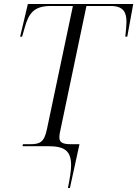

<svg xmlns="http://www.w3.org/2000/svg" viewBox="-20 -734 689 964"><path d="M321 210H331L379 -10H336C294 -10 278 -19 278 -45C278 -56 280 -67 284 -84L414 -704H536C603 -704 615 -668 615 -623C615 -609 612 -573 609 -550H619L649 -714H120L81 -550H91L104 -595C124 -666 149 -704 235 -704H346L216 -87C202 -19 181 -10 130 -10H95L93 0H220C301 0 337 20 337 96C337 123 331 160 321 210Z"/></svg>

Font: Noto Serif Display Light
Style: Italic
Weight: 300
Italic angle: -12°
Designer: Monotype Design Team
Foundry: Monotype Imaging Inc.
Version: Version 2.009